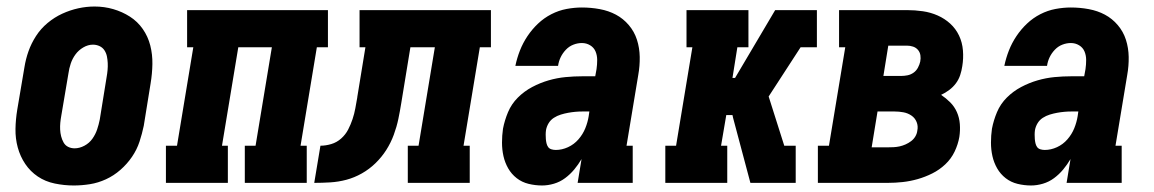

<svg xmlns="http://www.w3.org/2000/svg" viewBox="-20 -561 3540 589"><path d="M206 8Q177 8 148 2Q119 -4 96 -19.5Q73 -35 57.5 -58Q42 -81 34.5 -108.5Q27 -136 27.5 -165.5Q28 -195 33 -225L55 -355Q59 -380 67.5 -404Q76 -428 90.5 -450.5Q105 -473 126 -490.5Q147 -508 171 -519Q195 -530 220 -535.5Q245 -541 270 -541Q300 -541 327.5 -533Q355 -525 378.5 -510Q402 -495 418 -472Q434 -449 441 -421.5Q448 -394 447.5 -364.5Q447 -335 442 -305L421 -175Q416 -151 408 -126.5Q400 -102 385 -80Q370 -58 349.5 -40Q329 -22 305 -11Q281 0 256 4Q231 8 206 8ZM209 -106Q224 -106 239 -114Q254 -122 263.5 -135.5Q273 -149 278 -164Q283 -179 286 -194L307 -324Q309 -335 310 -346Q311 -357 310.5 -367.5Q310 -378 308 -388Q306 -398 300.5 -406.5Q295 -415 285.5 -419.5Q276 -424 265 -424Q250 -424 235.5 -415.5Q221 -407 211.5 -394Q202 -381 197 -366Q192 -351 190 -336L168 -206Q166 -195 165 -184.5Q164 -174 164.5 -163.5Q165 -153 167.5 -143Q170 -133 175 -124Q180 -115 189 -110.5Q198 -106 209 -106Z M489 0V-114H523L573 -416H554V-530H986V-416H952L902 -114H921V0H731V-114H764L814 -416H711L661 -114H679V0Z M944 0 963 -114Q979 -114 996 -119Q1013 -124 1026.5 -136Q1040 -148 1048 -163.5Q1056 -179 1061.5 -195.5Q1067 -212 1070 -228.5Q1073 -245 1076 -262V-263Q1076 -263 1076 -263Q1076 -263 1076 -263L1101 -416H1083V-530H1486V-416H1452L1402 -114H1421V0H1231V-114H1264L1314 -416H1239L1211 -245Q1207 -220 1202 -196Q1197 -172 1188 -147.5Q1179 -123 1165 -101Q1151 -79 1132 -60.5Q1113 -42 1090 -29Q1067 -16 1042.5 -9.5Q1018 -3 993 -1.5Q968 0 944 0Z M1643 8Q1622 8 1601.5 3Q1581 -2 1565 -14.5Q1549 -27 1539 -44.5Q1529 -62 1524.5 -82Q1520 -102 1520 -123.5Q1520 -145 1523 -166Q1528 -192 1538.5 -217Q1549 -242 1568.5 -261.5Q1588 -281 1612.5 -294Q1637 -307 1663 -314.5Q1689 -322 1715 -324.5Q1741 -327 1767 -327H1806L1810 -349Q1812 -363 1812 -377Q1812 -391 1807 -403Q1802 -415 1790.5 -422Q1779 -429 1765 -429Q1752 -429 1739 -424Q1726 -419 1716 -408.5Q1706 -398 1700 -385.5Q1694 -373 1692 -359H1561Q1566 -383 1575 -406Q1584 -429 1598 -450Q1612 -471 1630.5 -488.5Q1649 -506 1671.5 -517.5Q1694 -529 1718 -533.5Q1742 -538 1765 -538Q1793 -538 1820 -533Q1847 -528 1869.5 -516Q1892 -504 1909 -484Q1926 -464 1934 -439Q1942 -414 1942.5 -386.5Q1943 -359 1938 -331L1902 -114H1921V0H1752L1764 -73Q1754 -56 1741.5 -41Q1729 -26 1713.5 -14.5Q1698 -3 1679.5 2.5Q1661 8 1643 8ZM1685 -101Q1704 -101 1722.5 -109.5Q1741 -118 1754.5 -133.5Q1768 -149 1775.5 -167.5Q1783 -186 1786 -205L1788 -219H1767Q1756 -219 1745 -218Q1734 -217 1723 -215Q1712 -213 1700.5 -209.5Q1689 -206 1679 -199.5Q1669 -193 1663 -183Q1657 -173 1655 -162Q1654 -155 1654 -148Q1654 -141 1654.5 -134.5Q1655 -128 1656.5 -121.5Q1658 -115 1661.5 -110Q1665 -105 1671.5 -103Q1678 -101 1685 -101Z M2384 0 2397 -79Q2394 -88 2391 -96.5Q2388 -105 2386 -114H2421V0ZM2021 0V-114H2054L2104 -416H2086V-530H2276V-416H2242L2227 -322H2235L2358 -530H2471L2458 -451L2471 -530H2486V-416H2436L2338 -265L2397 -79L2384 0H2282L2229 -199L2227 -208H2208L2192 -114H2211V0Z M2489 0V-114H2523L2573 -416H2554V-530H2762Q2787 -530 2811 -526.5Q2835 -523 2856.5 -513.5Q2878 -504 2895 -488.5Q2912 -473 2922 -452Q2932 -431 2934 -406.5Q2936 -382 2932 -358Q2930 -344 2925.5 -330.5Q2921 -317 2912.5 -305.5Q2904 -294 2892 -285Q2880 -276 2867 -270Q2882 -260 2895 -247Q2908 -234 2915.5 -217Q2923 -200 2924.5 -180.5Q2926 -161 2923 -141Q2919 -118 2908.5 -96Q2898 -74 2880 -57Q2862 -40 2840 -29Q2818 -18 2795 -11.5Q2772 -5 2749 -2.5Q2726 0 2703 0ZM2690 -328H2744Q2754 -328 2764 -330Q2774 -332 2782.5 -338Q2791 -344 2796 -353.5Q2801 -363 2803 -372Q2805 -382 2803.5 -391.5Q2802 -401 2796 -408Q2790 -415 2781 -418Q2772 -421 2762 -421H2705ZM2703 -109Q2712 -109 2721.5 -109.5Q2731 -110 2740 -112Q2749 -114 2758 -118Q2767 -122 2775 -128Q2783 -134 2788 -142.5Q2793 -151 2794 -160Q2797 -174 2792 -186.5Q2787 -199 2776 -206.5Q2765 -214 2751.5 -216.5Q2738 -219 2724 -219H2672L2654 -109Z M3143 8Q3122 8 3101.5 3Q3081 -2 3065 -14.5Q3049 -27 3039 -44.5Q3029 -62 3024.5 -82Q3020 -102 3020 -123.5Q3020 -145 3023 -166Q3028 -192 3038.5 -217Q3049 -242 3068.5 -261.5Q3088 -281 3112.5 -294Q3137 -307 3163 -314.5Q3189 -322 3215 -324.5Q3241 -327 3267 -327H3306L3310 -349Q3312 -363 3312 -377Q3312 -391 3307 -403Q3302 -415 3290.5 -422Q3279 -429 3265 -429Q3252 -429 3239 -424Q3226 -419 3216 -408.5Q3206 -398 3200 -385.5Q3194 -373 3192 -359H3061Q3066 -383 3075 -406Q3084 -429 3098 -450Q3112 -471 3130.5 -488.5Q3149 -506 3171.5 -517.5Q3194 -529 3218 -533.5Q3242 -538 3265 -538Q3293 -538 3320 -533Q3347 -528 3369.5 -516Q3392 -504 3409 -484Q3426 -464 3434 -439Q3442 -414 3442.5 -386.5Q3443 -359 3438 -331L3402 -114H3421V0H3252L3264 -73Q3254 -56 3241.5 -41Q3229 -26 3213.5 -14.5Q3198 -3 3179.5 2.5Q3161 8 3143 8ZM3185 -101Q3204 -101 3222.5 -109.5Q3241 -118 3254.5 -133.5Q3268 -149 3275.5 -167.5Q3283 -186 3286 -205L3288 -219H3267Q3256 -219 3245 -218Q3234 -217 3223 -215Q3212 -213 3200.5 -209.5Q3189 -206 3179 -199.5Q3169 -193 3163 -183Q3157 -173 3155 -162Q3154 -155 3154 -148Q3154 -141 3154.5 -134.5Q3155 -128 3156.5 -121.5Q3158 -115 3161.5 -110Q3165 -105 3171.5 -103Q3178 -101 3185 -101Z"/></svg>

Font: Iosevka Slab Heavy Oblique
Style: Regular
Weight: 900
Italic angle: -9°
Monospace: yes
Designer: Belleve Invis
Foundry: Belleve Invis
Version: Version 11.1.1; ttfautohint (v1.8.3)